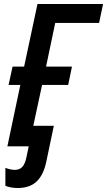

<svg xmlns="http://www.w3.org/2000/svg" viewBox="-20 -734 537 963"><path d="M257 -619 211 -400H341L322 -308H191L147 -103H250L212 78Q198 144 163.5 176.5Q129 209 69 209Q35 209 7 198V108Q34 118 54 118Q78 118 92 103Q106 88 113 53L124 0H17L82 -308H23L43 -400H101L168 -714H497L477 -619Z"/></svg>

Font: Noto Sans UI NarrowMedium
Style: Italic
Weight: 500
Width: 4
Italic angle: -12°
Designer: Monotype Design Team
Foundry: Monotype Imaging Inc.
Version: Version 1.001